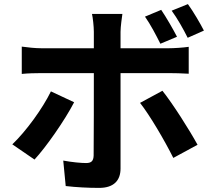

<svg xmlns="http://www.w3.org/2000/svg" viewBox="-20 -857 1040 935"><path d="M765 -809 686 -776C713 -738 741 -684 761 -644L842 -678C823 -715 790 -772 765 -809ZM895 -837 816 -805C844 -767 873 -715 894 -673L973 -708C955 -743 922 -800 895 -837ZM341 -359 228 -412C187 -328 107 -218 40 -154L148 -80C203 -139 295 -270 341 -359ZM771 -415 662 -356C710 -295 781 -174 824 -88L942 -152C902 -225 822 -351 771 -415ZM86 -630V-497C114 -500 153 -501 183 -501H437C437 -453 437 -136 436 -99C435 -73 425 -63 399 -63C375 -63 331 -67 288 -75L300 49C351 55 409 58 463 58C534 58 567 22 567 -36C567 -120 567 -419 567 -501H801C828 -501 867 -500 899 -498V-629C872 -625 828 -622 800 -622H567V-702C567 -727 574 -775 576 -789H428C432 -772 437 -728 437 -702V-622H183C151 -622 116 -626 86 -630Z"/></svg>

Font: Noto Sans Mono CJK HK
Style: Bold
Weight: 700
Designer: Ryoko NISHIZUKA 西塚涼子 (kana, bopomofo & ideographs); Paul D. Hunt (Latin, Greek & Cyrillic); Sandoll Communications 산돌커뮤니
Foundry: Adobe
Version: Version 2.004;hotconv 1.0.118;makeotfexe 2.5.65603